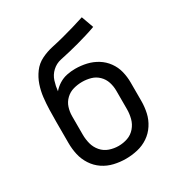

<svg xmlns="http://www.w3.org/2000/svg" viewBox="-174 -857 925 986"><g transform="rotate(-30 288.0 -363.5)"><path d="M288 8Q323 8 357.5 0Q392 -8 421 -27.5Q450 -47 469.5 -77Q489 -107 496.5 -141Q504 -175 504 -210V-320Q504 -353 496 -385.5Q488 -418 468 -445.5Q448 -473 419.5 -490.5Q391 -508 358.5 -515.5Q326 -523 292 -523Q267 -523 242.5 -518Q218 -513 196 -499.5Q174 -486 158 -467Q161 -496 170 -524.5Q179 -553 201 -573.5Q223 -594 252.5 -600.5Q282 -607 310.5 -613.5Q339 -620 367.5 -628Q396 -636 424.5 -644.5Q453 -653 480 -663L454 -735Q420 -724 386 -714Q352 -704 317.5 -695Q283 -686 248 -678.5Q213 -671 180.5 -655Q148 -639 126.5 -610Q105 -581 93.5 -547Q82 -513 78 -478Q74 -443 73 -407.5Q72 -372 72 -336V-210Q72 -175 79.5 -141Q87 -107 106.5 -77Q126 -47 155 -27.5Q184 -8 218.5 0Q253 8 288 8ZM288 -68Q261 -68 234.5 -77Q208 -86 189.5 -107.5Q171 -129 164 -156Q157 -183 157 -210V-320Q157 -346 165 -371Q173 -396 192.5 -414.5Q212 -433 237.5 -440Q263 -447 289 -447Q315 -447 340 -440Q365 -433 384 -414.5Q403 -396 411 -371Q419 -346 419 -320V-210Q419 -183 412 -156Q405 -129 386.5 -107.5Q368 -86 342 -77Q316 -68 288 -68Z"/></g></svg>

Font: Iosevka Sparkle
Style: Regular
Weight: 400
Designer: Belleve Invis
Foundry: Belleve Invis
Version: Version 4.5.0; ttfautohint (v1.8.3)